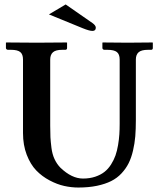

<svg xmlns="http://www.w3.org/2000/svg" viewBox="-20 -838 718 868"><path d="M276.9 -817.9 397.9 -733.9Q413.1 -723.1 413.1 -712.9Q413.1 -698.2 397.9 -698.2Q384.3 -698.2 355 -710L201.2 -772.9ZM521 -568.8Q521 -592.8 508.3 -602.8Q495.6 -612.8 465.8 -612.8H452.1Q448.2 -612.8 445.6 -615.2Q442.9 -617.7 442.9 -621.1V-645L444.8 -646Q518.1 -645 557.1 -645L668.9 -646L670.9 -645V-621.1Q670.9 -612.8 663.1 -612.8H648.9Q619.1 -612.8 606.7 -601.8Q594.2 -590.8 594.2 -568.8V-294.9Q594.2 -254.4 591.6 -221.9Q588.9 -189.5 581.3 -157Q573.7 -124.5 561.5 -100.1Q549.3 -75.7 529.3 -54.2Q509.3 -32.7 482.4 -19.3Q455.6 -5.9 418.2 2Q380.9 9.8 334 9.8Q302.7 9.8 270.5 2.7Q238.3 -4.4 204.1 -22.5Q169.9 -40.5 143.8 -67.6Q117.7 -94.7 100.8 -138.4Q84 -182.1 84 -236.8V-568.8Q84 -592.8 71.5 -602.8Q59.1 -612.8 29.8 -612.8H16.1Q12.2 -612.8 9.5 -615.2Q6.8 -617.7 6.8 -621.1V-645L8.8 -646Q106 -645 146 -645L280.8 -646L283.2 -645V-621.1Q283.2 -612.8 274.9 -612.8H261.2Q231.9 -612.8 219.5 -601.8Q207 -590.8 207 -568.8V-270Q207 -236.3 208 -217.5Q209 -198.7 212.6 -169.7Q216.3 -140.6 226.6 -118.7Q236.8 -96.7 252.9 -80.1Q304.2 -30.8 355 -30.8Q385.7 -30.8 410.4 -39.1Q435.1 -47.4 452.1 -60.8Q469.2 -74.2 481.9 -94.2Q494.6 -114.3 502 -135Q509.3 -155.8 513.7 -181.9Q518.1 -208 519.5 -230Q521 -252 521 -277.8Z"/></svg>

Font: Linux Libertine G
Style: Semibold
Weight: 600
Designer: Philipp H. Poll
Foundry: Philipp H. Poll
Version: Version 5.1.1